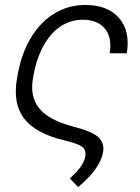

<svg xmlns="http://www.w3.org/2000/svg" viewBox="-20 -573 566 776"><path d="M49 -257.5 51.8 -273.4Q63.2 -337.4 87.9 -388.8Q112.6 -440.3 147.9 -476.9Q183.2 -513.5 228.3 -533.2Q273.4 -552.9 325.6 -552.9Q414.8 -552.9 460.9 -500.4Q507.1 -447.8 492.5 -357.6H423.3Q433.6 -422.2 403.8 -457.4Q386.7 -477.6 364 -485.4Q341.3 -493.3 315.3 -493.3Q285.5 -493.3 260.5 -484.2Q235.4 -475.1 214.8 -459.2Q194.2 -443.2 177.9 -421.9Q161.6 -400.6 149.5 -376.1Q137.4 -351.6 129.1 -325.3Q120.7 -299 116.1 -273.1L113.3 -257.1Q106.9 -220.2 112.9 -189.8Q119 -159.4 138.5 -135.3Q158 -111.2 191.6 -93Q225.1 -74.9 273.8 -62.1Q353 -41.5 377.5 -18.5Q402.7 5 396.7 40.8Q393.1 61.8 383 81.9Q372.9 101.9 358.7 120Q344.5 138.1 327.9 154.1Q311.4 170.1 295.5 182.9L262.1 148.1Q271.7 139.2 282 129.1Q292.3 119 301.1 107.6Q310 96.2 316.4 83.8Q322.8 71.4 324.9 57.9Q328.8 32.7 312.1 20.2Q295.1 7.5 242.5 -5Q184.3 -18.8 143.3 -40.5Q102.3 -62.1 78.3 -93Q54.3 -123.9 47.1 -164.6Q39.8 -205.3 49 -257.5Z"/></svg>

Font: Inter P Light
Style: Italic
Weight: 300
Italic angle: 9.39999°
Designer: Rasmus Andersson
Foundry: rsms
Version: Version 3.018;git-588b23468